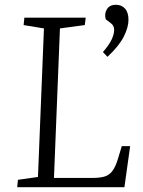

<svg xmlns="http://www.w3.org/2000/svg" viewBox="-20 -784 600 804"><path d="M55 -31 139 -43 164 -665 79 -679 82 -710H339L335 -679L231 -665L206 -39H368Q397 -39 417 -44.5Q437 -50 451 -68.5Q465 -87 476 -126L490 -172H525L501 0H52ZM430 -546 411 -566Q437 -596 447.5 -618.5Q458 -641 458 -659Q458 -677 444 -687L423 -703Q416 -726 427.5 -745Q439 -764 465 -764Q489 -764 503.5 -748Q518 -732 518 -701Q518 -670 498.5 -631Q479 -592 430 -546Z"/></svg>

Font: Literata 36pt Light
Style: Italic
Weight: 300
Italic angle: -2°
Designer: Latin by Veronika Burian and Jose Scaglione. Greek by Irene Vlachou. Cyrillic by Vera Evstafieva
Foundry: TypeTogether
Version: Version 3.002